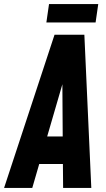

<svg xmlns="http://www.w3.org/2000/svg" viewBox="-44 -920 521 940"><path d="M-24 0 223 -750H369L403 0H265L264 -117H148L114 0ZM187 -252H263L261 -568H279ZM196 -900H437L424 -810H183Z"/></svg>

Font: Mohave Light
Style: Bold Italic
Weight: 700
Italic angle: -8°
Version: Version 2.003